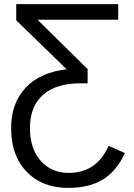

<svg xmlns="http://www.w3.org/2000/svg" viewBox="-20 -708 651 936"><path d="M407.2 -371.1V-301.8H372.1Q252.9 -301.8 189.5 -245.4Q126 -189 126 -83Q126 16.6 178.2 75.7Q230.5 134.8 314.9 134.8Q451.2 134.8 509.8 2.9L588.9 38.1Q547.9 127 481 167.5Q414.1 208 312 208Q185.5 208 109.9 128.9Q34.2 51.8 34.2 -83Q34.2 -205.6 105.5 -280.8Q176.8 -356 305.2 -370.1L59.1 -608.9V-688H556.2V-611.8H163.1Z"/></svg>

Font: Libra Sans Modern
Style: Regular
Weight: 400
Foundry: Stefan Peev, Context Ltd
Version: Version 1.000